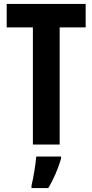

<svg xmlns="http://www.w3.org/2000/svg" viewBox="-20 -734 469 975"><path d="M283 0V-595H415V-714H14V-595H147V0ZM290 72V61H164C161 101 149 173 140 208V221H225C252 177 275 123 290 72Z"/></svg>

Font: Noto Sans Lao Looped ExtraCondensed
Style: Bold
Weight: 700
Width: 2
Designer: Mark Frömberg, Ben Mitchell
Foundry: The Fontpad Ltd
Version: Version 1.002